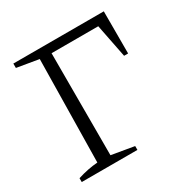

<svg xmlns="http://www.w3.org/2000/svg" viewBox="-150 -778 886 908"><g transform="rotate(-30 293.5 -323.5)"><path d="M41 0V-21Q69 -30 96.5 -35.5Q124 -41 151 -43L160 -603L41 -623V-647H535V-417H513L477 -599H222V-42L345 -21V0Z"/></g></svg>

Font: Piazzolla Light
Style: Regular
Weight: 300
Designer: Juan Pablo del Peral
Foundry: Huerta Tipografica
Version: Version 1.330